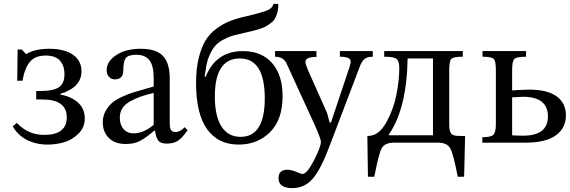

<svg xmlns="http://www.w3.org/2000/svg" viewBox="-20 -737 2944 992"><path d="M292 -252V-248Q347 -239 382.5 -207.5Q418 -176 418 -125Q418 -78 384.5 -45.5Q351 -13 309.5 -1.5Q268 10 225 10Q166 10 118.5 -14.5Q71 -39 46 -84L67 -102Q125 -40 208 -40Q325 -40 325 -131Q325 -223 199 -223H167V-267H193Q255 -267 284 -286Q313 -305 313 -354Q313 -398 289.5 -424Q266 -450 216 -450Q162 -450 135 -418Q108 -386 96 -320H69L71 -481H93L114 -458H116Q160 -485 234 -485Q312 -485 356.5 -454.5Q401 -424 401 -368Q401 -286 292 -252Z M781 -62H777Q735 -26 704.5 -9.5Q674 7 630 7Q574 7 542.5 -24Q511 -55 511 -105Q511 -137 525.5 -163Q540 -189 559 -205.5Q578 -222 611 -237Q644 -252 666.5 -259Q689 -266 725.5 -276Q762 -286 774 -290V-334Q774 -398 752 -426Q730 -454 684 -454Q643 -454 630 -437Q617 -420 617 -373Q617 -327 573 -327Q556 -327 543.5 -339.5Q531 -352 531 -375Q531 -419 580 -452Q629 -485 707 -485Q787 -485 822 -448Q857 -411 857 -331V-104Q857 -75 863.5 -65Q870 -55 887 -55Q911 -55 934 -80L949 -64Q923 -26 900.5 -10.5Q878 5 841 5Q810 5 798 -10.5Q786 -26 781 -62ZM774 -92V-257Q733 -247 707 -238Q681 -229 653.5 -214Q626 -199 612.5 -178Q599 -157 599 -129Q599 -92 618.5 -70Q638 -48 671 -48Q721 -48 774 -92Z M1393 -717H1417Q1418 -711 1418 -704Q1417 -684 1411.5 -667Q1406 -650 1399 -638.5Q1392 -627 1377.5 -616.5Q1363 -606 1352.5 -600Q1342 -594 1321 -587.5Q1300 -581 1288.5 -578Q1277 -575 1252 -569.5Q1227 -564 1216 -561Q1189 -555 1171 -549Q1153 -543 1129 -529.5Q1105 -516 1090 -498Q1075 -480 1061.5 -449Q1048 -418 1043 -378L1037 -341H1043Q1096 -473 1235 -473Q1331 -473 1385.5 -411.5Q1440 -350 1440 -240Q1440 -119 1375.5 -54.5Q1311 10 1213 10Q1107 10 1050 -69.5Q993 -149 993 -308Q993 -380 1006 -434.5Q1019 -489 1040.5 -525.5Q1062 -562 1097 -588Q1132 -614 1169 -628.5Q1206 -643 1257 -654Q1353 -677 1372 -689Q1389 -700 1393 -717ZM1223 -30Q1348 -30 1348 -229Q1348 -435 1219 -435Q1090 -435 1090 -238Q1090 -138 1124 -84Q1158 -30 1223 -30Z M1906 -473V-444Q1877 -444 1862.5 -431.5Q1848 -419 1837 -388L1681 22Q1637 139 1595 187Q1553 235 1490 235Q1419 235 1419 183Q1419 140 1465 140Q1485 140 1511 151Q1537 162 1542 162Q1566 162 1602 92Q1638 22 1638 -5Q1638 -19 1608 -87L1461 -408Q1445 -444 1401 -444V-473H1615V-443Q1558 -443 1558 -417Q1558 -406 1572 -373L1670 -153L1683 -104H1690L1787 -394Q1792 -412 1792 -419Q1792 -444 1736 -444V-473Z M2242 0H2017Q1967 0 1951.5 30Q1936 60 1914 176H1881L1878 -34Q1879 -34 1887 -35Q1895 -36 1900 -37Q1943 -45 1977.5 -107.5Q2012 -170 2027.5 -245Q2043 -320 2043 -386Q2043 -421 2029 -432.5Q2015 -444 1965 -444V-473H2371V-444Q2321 -444 2311 -432Q2301 -420 2301 -374V-364V-94Q2301 -59 2310.5 -47.5Q2320 -36 2343 -35L2383 -34L2378 176H2345Q2323 61 2307 30.5Q2291 0 2242 0ZM2217 -38V-435H2086Q2082 -177 1989 -42V-38Z M2473 -444V-473H2698V-444Q2649 -444 2637.5 -432.5Q2626 -421 2626 -376V-270Q2630 -270 2662 -272Q2694 -274 2713 -274Q2808 -274 2856 -239Q2904 -204 2904 -141Q2904 -75 2851.5 -37.5Q2799 0 2697 0H2472V-28Q2517 -28 2529.5 -41Q2542 -54 2542 -96V-376Q2542 -421 2531 -432.5Q2520 -444 2473 -444ZM2626 -234V-38Q2646 -36 2682 -36Q2811 -36 2811 -135Q2811 -237 2682 -237Q2671 -237 2626 -234Z"/></svg>

Font: myMathFont
Style: Regular
Weight: 400
Designer: Ross Mills, John Hudson & Paul Hanslow, Tiro Typeworks Ltd; with prior portions MicroPress Inc., and Coen Hoffman. Math 
Foundry: Tiro Typeworks Ltd
Version: Version 2.13 b171